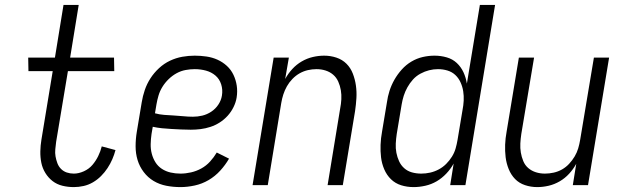

<svg xmlns="http://www.w3.org/2000/svg" viewBox="-20 -755 2540 783"><path d="M281 8Q257 8 234.5 2.5Q212 -3 194.5 -16.5Q177 -30 165 -49.5Q153 -69 148.5 -91.5Q144 -114 144.5 -138Q145 -162 149 -186L195 -465H96L95 -520H204L239 -735H301L266 -520H445L446 -465H257L209 -177Q207 -162 205.5 -146.5Q204 -131 206.5 -117Q209 -103 214 -89.5Q219 -76 229 -66Q239 -56 252.5 -51.5Q266 -47 281 -47Q301 -47 322 -56.5Q343 -66 357 -82.5Q371 -99 380.5 -118.5Q390 -138 395 -158L451 -143Q446 -124 438 -105.5Q430 -87 418.5 -69.5Q407 -52 392 -37Q377 -22 359 -11.5Q341 -1 321 3.5Q301 8 281 8Z M716 8Q686 8 658 2.5Q630 -3 606.5 -17Q583 -31 566 -53.5Q549 -76 541 -102.5Q533 -129 533 -158.5Q533 -188 538 -218L558 -338Q562 -363 570.5 -388Q579 -413 593.5 -435.5Q608 -458 628.5 -477Q649 -496 673.5 -507.5Q698 -519 723.5 -523.5Q749 -528 774 -528Q798 -528 822 -524.5Q846 -521 867 -511.5Q888 -502 905 -486.5Q922 -471 932 -450Q942 -429 945.5 -405.5Q949 -382 945 -357Q942 -338 932.5 -318.5Q923 -299 908.5 -283Q894 -267 876 -255.5Q858 -244 838 -237.5Q818 -231 798 -228.5Q778 -226 758 -226Q738 -226 718.5 -227Q699 -228 679.5 -229Q660 -230 640.5 -232Q621 -234 603 -238L598 -209Q595 -188 594.5 -167.5Q594 -147 599 -128Q604 -109 614 -93Q624 -77 640 -66.5Q656 -56 675.5 -51.5Q695 -47 716 -47Q737 -47 759 -52Q781 -57 801 -68Q821 -79 836.5 -96Q852 -113 864 -133L914 -108Q899 -82 878 -59Q857 -36 830.5 -20.5Q804 -5 774 1.5Q744 8 716 8ZM767 -279Q786 -279 805 -283.5Q824 -288 841.5 -299.5Q859 -311 870.5 -328.5Q882 -346 885 -365Q889 -389 882 -411Q875 -433 858.5 -447Q842 -461 820 -467Q798 -473 774 -473Q756 -473 737 -469.5Q718 -466 700.5 -456.5Q683 -447 668 -432.5Q653 -418 642.5 -401Q632 -384 626.5 -365.5Q621 -347 618 -329L612 -293Q630 -288 649.5 -286.5Q669 -285 689 -284Q709 -283 728 -281Q747 -279 767 -279Z M1010 0 1096 -520H1158L1143 -433Q1155 -455 1172 -473.5Q1189 -492 1210.5 -504.5Q1232 -517 1255.5 -522.5Q1279 -528 1302 -528Q1328 -528 1352 -520Q1376 -512 1393 -495Q1410 -478 1419 -454.5Q1428 -431 1431.5 -406Q1435 -381 1433.5 -355Q1432 -329 1428 -302L1378 0H1316L1367 -311Q1371 -331 1372 -350Q1373 -369 1370 -387Q1367 -405 1359.5 -422Q1352 -439 1338.5 -450.5Q1325 -462 1307.5 -467.5Q1290 -473 1271 -473Q1253 -473 1235.5 -469Q1218 -465 1202 -456Q1186 -447 1172.5 -433Q1159 -419 1150 -403Q1141 -387 1135.5 -370Q1130 -353 1127 -335L1072 0Z M1667 8Q1640 8 1616 0.5Q1592 -7 1574.5 -24Q1557 -41 1547 -64.5Q1537 -88 1534 -113Q1531 -138 1532 -164.5Q1533 -191 1538 -218L1558 -338Q1561 -361 1568.5 -384.5Q1576 -408 1588.5 -430Q1601 -452 1618.5 -471.5Q1636 -491 1658 -504Q1680 -517 1704 -522.5Q1728 -528 1752 -528Q1778 -528 1802 -521Q1826 -514 1843 -498Q1860 -482 1870 -460.5Q1880 -439 1884 -414L1937 -735H1999L1878 0H1816L1830 -88Q1818 -66 1800 -47Q1782 -28 1760.5 -15.5Q1739 -3 1714.5 2.5Q1690 8 1667 8ZM1698 -47Q1716 -47 1734 -51Q1752 -55 1769 -64Q1786 -73 1799.5 -86.5Q1813 -100 1823 -116Q1833 -132 1838 -149.5Q1843 -167 1846 -185L1866 -305Q1870 -325 1871 -344.5Q1872 -364 1869 -383Q1866 -402 1858 -419.5Q1850 -437 1836.5 -449.5Q1823 -462 1804.5 -467.5Q1786 -473 1766 -473Q1748 -473 1730 -468.5Q1712 -464 1694.5 -454.5Q1677 -445 1664 -430.5Q1651 -416 1641.5 -399Q1632 -382 1626.5 -364.5Q1621 -347 1618 -329L1598 -209Q1595 -189 1594 -169.5Q1593 -150 1596.5 -132Q1600 -114 1607.5 -97.5Q1615 -81 1628.5 -69Q1642 -57 1660 -52Q1678 -47 1698 -47Z M2171 8Q2145 8 2121 0Q2097 -8 2080.5 -25Q2064 -42 2054.5 -65.5Q2045 -89 2042 -114Q2039 -139 2040 -165Q2041 -191 2046 -218L2096 -520H2158L2106 -209Q2103 -189 2102 -170Q2101 -151 2104 -133Q2107 -115 2114 -98Q2121 -81 2134.5 -69.5Q2148 -58 2165.5 -52.5Q2183 -47 2202 -47Q2220 -47 2238 -51Q2256 -55 2272 -64Q2288 -73 2301 -87Q2314 -101 2323.5 -117Q2333 -133 2338 -150Q2343 -167 2346 -185L2402 -520H2464L2378 0H2316L2330 -87Q2318 -65 2301 -46.5Q2284 -28 2262.5 -15.5Q2241 -3 2217.5 2.5Q2194 8 2171 8Z"/></svg>

Font: Iosevka SS18 Light
Style: Italic
Weight: 300
Italic angle: -9°
Monospace: yes
Designer: Belleve Invis
Foundry: Belleve Invis
Version: Version 25.1.1; ttfautohint (v1.8.4)